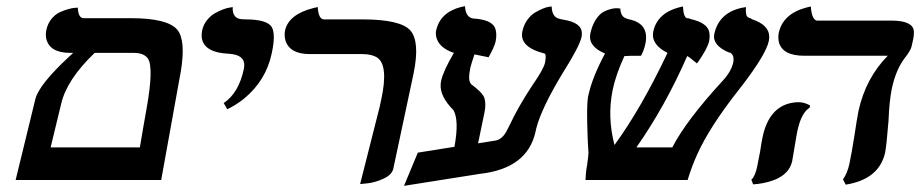

<svg xmlns="http://www.w3.org/2000/svg" viewBox="-20 -585 2990 624"><path d="M417 -413.1H287.6Q196.8 -326.2 178.7 -247.1L144.5 -106H434.6Q438 -127 445.3 -169.4Q453.1 -212.4 456.5 -232.9Q480 -364.7 460.9 -394.5Q448.2 -412.6 417 -413.1ZM30.8 0 95.2 -264.2Q107.9 -311 204.1 -400.4Q211.4 -407.2 217.8 -413.1H209Q141.1 -413.1 130.4 -459Q127.4 -473.1 130.9 -488.8Q135.3 -508.8 147.2 -523.4Q159.2 -538.1 173.3 -544.7Q187.5 -551.3 201.2 -555.2Q214.8 -559.1 224.1 -559.6L232.9 -560.1Q234.4 -526.9 251 -525.9H404.8Q524.9 -525.9 556.2 -488.3Q584.5 -454.1 567.4 -351.1Q566.4 -345.7 565.4 -340.8L503.9 0Z M718.8 -230 707 -250Q755.9 -282.7 772.5 -360.8Q781.2 -401.4 737.3 -408.7Q731 -409.7 725.1 -410.2Q637.7 -414.1 635.3 -467.8Q635.3 -476.6 636.7 -484.9Q640.6 -504.4 652.6 -519.3Q664.6 -534.2 678.5 -542Q692.4 -549.8 705.6 -554.7Q718.8 -559.6 727.5 -560.5L736.3 -562Q734.4 -524.9 765.6 -522.5Q771 -522 777.8 -522Q849.1 -522 863.8 -496.1Q876.5 -472.2 862.8 -410.2Q844.2 -323.2 773.4 -264.6Q748 -244.1 718.8 -230Z M1150.4 13.2 1213.4 -235.8Q1213.4 -235.8 1213.9 -236.8V-238.3L1214.4 -239.3V-240.2L1214.8 -241.2V-242.2L1215.3 -243.2V-244.1V-245.6L1215.8 -246.6V-247.6L1216.3 -248.5V-249.5L1216.8 -250.5V-251.5L1217.3 -252.4V-253.9V-254.9L1217.8 -255.9V-256.8L1218.3 -257.8V-258.8L1218.8 -259.8V-260.7L1219.2 -262.2Q1243.2 -374 1205.1 -398.4Q1188.5 -408.7 1160.2 -409.2H987.3Q922.9 -409.2 908.2 -451.7Q903.3 -467.8 906.2 -484.9Q917.5 -538.6 999.5 -559.1Q999.5 -559.1 1012.7 -562Q1015.1 -522.9 1032.2 -522H1157.2Q1280.8 -522 1313.5 -486.3Q1345.7 -449.2 1323.7 -344.2L1258.3 -37.1Q1253.9 -17.1 1227.1 -4.6Q1200.2 7.8 1175.3 10.7Z M1588.4 -127.9Q1610.8 -130.9 1625.5 -157.2Q1629.9 -165 1636.2 -178.2Q1664.1 -237.8 1710.4 -308.1Q1746.1 -358.9 1751.5 -381.8Q1756.3 -408.7 1749.5 -411.1Q1667 -432.1 1677.7 -482.9Q1682.1 -503.9 1693.6 -520Q1705.1 -536.1 1718.3 -543.9Q1731.4 -551.8 1743.9 -556.9Q1756.3 -562 1764.6 -563L1772.9 -564Q1773.9 -533.7 1792 -525.9Q1799.8 -522.9 1811 -521Q1870.6 -511.7 1871.1 -477.1Q1871.1 -470.7 1870.1 -464.8Q1863.3 -434.1 1809.1 -348.1Q1739.3 -232.9 1722.7 -167Q1721.2 -161.1 1720.2 -155.8Q1693.4 -37.1 1539.6 -20Q1503.4 -14.2 1416.3 -0.5Q1329.1 13.2 1293 19L1337.9 -88.9L1457 -107.9Q1472.7 -194.8 1453.6 -227.1Q1409.7 -271.5 1412.1 -310.5Q1412.6 -317.9 1414.1 -324.2Q1420.9 -354.5 1455.1 -413.1Q1405.8 -429.7 1397.5 -465.8Q1395.5 -476.6 1397.5 -485.8Q1410.2 -544.9 1479 -562.5Q1479 -562.5 1491.2 -564.9Q1493.2 -528.8 1517.6 -524.9Q1575.7 -521.5 1588.4 -495.6Q1596.2 -477.5 1590.8 -450.2Q1586.9 -432.6 1567.9 -398.9Q1544.4 -403.8 1522 -408.2Q1511.7 -377.9 1508.3 -363.8Q1500 -321.8 1511.2 -312H1510.3Q1546.4 -285.6 1553.7 -268.1Q1560.5 -248.5 1554.7 -220.2L1533.7 -119.1Q1543 -120.6 1561 -123.5Q1579.6 -126.5 1588.4 -127.9Z M2478.5 -451.2Q2469.2 -408.2 2393.1 -308.6Q2388.7 -303.2 2380.9 -293Q2285.2 -171.4 2245.1 -81.5Q2227.1 -41 2214.8 0H1882.8Q1883.8 -26.9 1888.2 -48.8Q1892.6 -81.5 1892.6 -87.9Q1891.6 -99.6 1890.6 -120.6Q1890.1 -137.2 1889.6 -145Q1886.2 -239.3 1890.6 -267.6Q1891.6 -272.9 1892.6 -276.9Q1905.3 -334.5 1946.3 -411.1Q1891.1 -434.1 1898.4 -475.1Q1904.3 -502.9 1916.5 -521.5Q1928.7 -540 1942.1 -546.9Q1955.6 -553.7 1967.8 -556.4Q1980 -559.1 1988.3 -558.1L1996.1 -557.1Q1997.1 -532.7 2013.2 -525.9Q2020 -522.9 2029.3 -521Q2090.3 -506.3 2077.6 -442.9Q2073.2 -422.4 2063.5 -403.8Q2020 -403.8 2010.3 -402.8H2009.3Q1981.4 -342.3 1971.2 -293Q1953.1 -204.6 1977.1 -113.8Q2063.5 -231.9 2149.4 -413.1Q2095.2 -440.4 2103 -481.9Q2115.7 -542 2186.5 -561Q2199.2 -564 2199.7 -564Q2201.2 -529.8 2212.4 -525.9Q2213.9 -525.9 2217.3 -525.4Q2219.7 -524.9 2220.2 -524.9Q2221.2 -524.4 2222.7 -523.9Q2224.6 -522.9 2225.1 -522.9Q2276.4 -511.2 2284.2 -483.9Q2288.1 -469.2 2284.7 -451.2Q2279.8 -428.7 2250 -385.3Q2247.1 -381.3 2245.1 -378.9Q2219.2 -400.4 2213.4 -402.8Q2142.1 -239.7 2048.3 -106H2165Q2210 -193.4 2328.1 -321.8Q2356 -351.6 2362.8 -380.9Q2368.2 -408.2 2350.1 -415H2349.6V-414.1Q2294.4 -437.5 2301.3 -474.1Q2315.9 -542 2388.2 -559.1Q2388.2 -559.1 2404.3 -562Q2403.3 -548.3 2404.8 -540.8Q2406.2 -533.2 2408.2 -531.2Q2410.2 -529.3 2414.1 -527.3Q2414.6 -527.3 2414.6 -526.9Q2420.9 -525.4 2422.9 -523.9H2420.9L2422.9 -522.9Q2479.5 -504.4 2480 -466.3Q2480 -458.5 2478.5 -451.2Z M2571.8 -161.1Q2569.3 -149.9 2563 -110.8Q2556.6 -71.3 2554.7 -62Q2542.5 -5.4 2459 10.3Q2443.4 13.2 2427.7 14.2L2421.9 -1Q2434.1 -11.7 2440.9 -43.9Q2441.9 -47.4 2443.8 -59.1Q2447.8 -80.6 2450.2 -91.8Q2455.6 -127.4 2458.5 -140.1Q2479 -235.8 2551.8 -250.5Q2564 -252.9 2576.2 -252.9Q2595.2 -252.4 2612.8 -242.2L2611.3 -234.9Q2584.5 -218.8 2571.8 -161.1ZM2878.4 -296.9Q2870.1 -256.3 2867.7 -192.9Q2861.3 -111.3 2856.4 -87.9Q2836.4 -2 2728.5 15.1L2719.7 -2Q2733.9 -21.5 2740.7 -53.2Q2748.5 -90.8 2755.9 -138.2Q2765.6 -202.1 2770 -224.1Q2793.5 -331.1 2865.2 -403.8H2594.2Q2522.5 -403.8 2511.2 -448.7Q2508.3 -462.4 2510.7 -477.1Q2523.9 -540 2600.6 -560.5Q2615.7 -564 2615.2 -564Q2617.7 -523.4 2633.8 -518.1H2876.5Q2944.3 -518.1 2949.7 -486.3Q2951.2 -474.6 2947.8 -457L2942.4 -433.1Q2939 -419.9 2919.4 -395Q2891.6 -357.9 2878.4 -296.9Z"/></svg>

Font: Linux Libertine Slanted O
Style: Bold Slanted
Weight: 700
Designer: Philipp H. Poll
Foundry: Philipp H. Poll
Version: Version 5.0.0